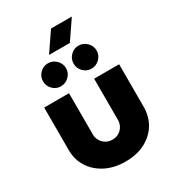

<svg xmlns="http://www.w3.org/2000/svg" viewBox="-216 -1026 1046 1158"><g transform="rotate(-30 307.0 -447.0)"><path d="M415 -575Q383 -575 359.5 -598.5Q336 -622 336 -655Q336 -688 359.5 -711.5Q383 -735 415 -735Q448 -735 472 -711.5Q496 -688 496 -655Q496 -622 472 -598.5Q448 -575 415 -575ZM202 -575Q170 -575 146.5 -598.5Q123 -622 123 -655Q123 -688 146.5 -711.5Q170 -735 202 -735Q235 -735 259 -711.5Q283 -688 283 -655Q283 -622 259 -598.5Q235 -575 202 -575ZM314 13Q234 13 174.5 -18Q115 -49 82.5 -101Q50 -153 50 -219V-515H223V-227Q223 -205 234 -185Q245 -165 265.5 -153Q286 -141 311 -141Q337 -141 356.5 -153Q376 -165 387 -185Q398 -205 398 -227V-515H572V-219Q572 -153 541 -101Q510 -49 452 -18Q394 13 314 13ZM234 -775 324 -907H469L379 -775Z"/></g></svg>

Font: MuseoModerno Thin ExtraBold
Style: Regular
Weight: 800
Version: Version 1.002